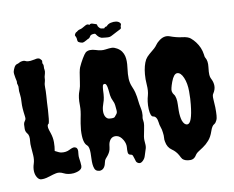

<svg xmlns="http://www.w3.org/2000/svg" viewBox="-95 -1019 1449 1189"><g transform="rotate(-10 629.5 -425.0)"><path d="M283.2 0Q247.1 2.9 220.7 -10.7Q196.3 -23.4 174.3 -18.6Q152.3 -13.7 140.1 -9.3Q127.9 -4.9 111.8 -1Q95.7 2.9 80.1 2.4Q64.5 2 53.7 -15.1Q43 -32.2 42 -54.7Q41 -77.1 48.8 -100.6Q56.6 -124 54.7 -153.8Q52.7 -183.6 50.8 -204.6Q48.8 -225.6 50.8 -241.2Q55.7 -278.3 42 -293Q31.2 -305.7 31.2 -322.8Q31.2 -339.8 32.2 -350.6Q33.2 -361.3 39.1 -369.1Q44.9 -377 46.4 -382.3Q47.9 -387.7 45.9 -401.4Q38.1 -457 40.5 -487.3Q43 -517.6 39.6 -539.6Q36.1 -561.5 38.1 -575.7Q40 -589.8 36.1 -599.6Q32.2 -609.4 33.7 -613.8Q35.2 -618.2 33.2 -626.5Q31.2 -634.8 29.3 -644.5Q23.4 -673.8 25.9 -684.6Q28.3 -695.3 35.6 -709.5Q43 -723.6 53.7 -726.6Q64.5 -729.5 66.4 -731.4Q68.4 -733.4 76.2 -736.3Q96.7 -742.2 106.4 -737.3Q116.2 -732.4 124 -731.9Q131.8 -731.4 140.1 -731.9Q148.4 -732.4 156.2 -734.4L168 -736.3Q188.5 -742.2 199.2 -734.4Q206.1 -727.5 209 -723.6Q211.9 -719.7 210 -711.9Q208 -704.1 211.9 -699.2Q215.8 -694.3 214.8 -685.1Q213.9 -675.8 214.4 -671.4Q214.8 -667 215.8 -662.1Q217.8 -652.3 213.9 -638.7Q210 -625 209 -620.6Q208 -616.2 208 -612.3Q208 -599.6 204.6 -588.4Q201.2 -577.1 200.7 -569.8Q200.2 -562.5 200.2 -552.7V-531.2Q200.2 -519.5 198.7 -502Q197.3 -484.4 195.8 -460.4Q194.3 -436.5 193.4 -412.1Q189.5 -347.7 183.6 -330.1Q168 -321.3 178.7 -289.1L185.5 -268.6Q195.3 -239.3 195.3 -210.9Q195.3 -182.6 190.4 -156.2Q218.8 -140.6 230.5 -139.6Q258.8 -135.7 281.7 -147.5Q304.7 -159.2 314.9 -157.2Q325.2 -155.3 329.6 -147.9Q334 -140.6 333.5 -130.4Q333 -120.1 331.5 -109.4Q330.1 -98.6 332 -85.4Q334 -72.3 335.4 -60.1Q336.9 -47.9 336.9 -37.1Q336.9 -26.4 330.6 -19Q324.2 -11.7 311.5 -6.8Q298.8 -2 283.2 0Z M452.1 11.7Q442.4 14.6 430.2 10.3Q418 5.9 413.1 -6.3Q408.2 -18.6 406.7 -34.7Q405.3 -50.8 406.2 -69.3Q407.2 -87.9 407.2 -105.5Q407.2 -144.5 394.5 -155.3Q368.2 -174.8 373 -254.9Q377.9 -300.8 383.8 -328.1Q393.6 -373 393.1 -404.3Q392.6 -435.5 395 -453.1Q397.5 -470.7 400.9 -482.4Q404.3 -494.1 409.2 -506.8Q414.1 -519.5 418 -548.8Q427.7 -622.1 435.5 -639.6Q446.3 -664.1 461.4 -689.9Q476.6 -715.8 486.3 -724.6Q508.8 -741.2 550.8 -727.5Q582 -716.8 608.9 -720.7Q635.7 -724.6 649.9 -724.1Q664.1 -723.6 681.6 -713.4Q699.2 -703.1 709 -689Q718.8 -674.8 722.7 -658.2Q729.5 -629.9 723.6 -586.4Q717.8 -543 719.2 -516.1Q720.7 -489.3 731 -465.3Q741.2 -441.4 744.6 -427.2Q748 -413.1 750.5 -398.9Q752.9 -384.8 754.4 -368.7Q755.9 -352.5 760.3 -332Q764.6 -311.5 765.1 -299.3Q765.6 -287.1 764.6 -279.3Q763.7 -271.5 762.2 -265.1Q760.7 -258.8 763.2 -245.6Q765.6 -232.4 763.2 -216.8Q760.7 -201.2 757.8 -186.5Q747.1 -141.6 749 -123Q752.9 -89.8 749 -75.7Q745.1 -61.5 741.7 -52.7Q738.3 -43.9 733.9 -28.3Q729.5 -12.7 715.8 0Q702.1 12.7 689.9 7.8Q677.7 2.9 674.3 -6.3Q670.9 -15.6 668.5 -25.4Q666 -35.2 662.6 -43Q659.2 -50.8 650.4 -51.8Q634.8 -53.7 633.8 -69.8Q632.8 -85.9 634.3 -98.1Q635.7 -110.4 632.8 -123Q629.9 -135.7 623 -147.5Q605.5 -177.7 582 -180.7Q546.9 -185.5 533.2 -146.5Q530.3 -136.7 528.8 -120.6Q527.3 -104.5 521 -91.8Q514.6 -79.1 507.3 -70.3Q500 -61.5 493.7 -54.2Q487.3 -46.9 485.4 -36.1Q477.5 5.9 452.1 11.7ZM539.1 -397.5Q519.5 -344.7 534.2 -313.5Q543.9 -295.9 559.6 -294.9Q587.9 -292 593.3 -299.3Q598.6 -306.6 606 -314.9Q613.3 -323.2 611.3 -340.3Q609.4 -357.4 608.4 -370.6Q607.4 -383.8 599.1 -400.4Q590.8 -417 587.9 -436Q585 -455.1 584 -472.7Q580.1 -511.7 566.4 -511.7Q556.6 -511.7 554.2 -501.5Q551.8 -491.2 550.8 -474.6Q549.8 -423.8 539.1 -397.5ZM624 -850.6Q630.9 -860.4 641.6 -860.4Q652.3 -874 670.4 -877.9Q688.5 -881.8 703.1 -879.4Q717.8 -877 725.6 -868.7Q733.4 -860.4 729.5 -853.5Q725.6 -846.7 726.6 -839.4Q727.5 -832 720.2 -828.1Q712.9 -824.2 695.3 -815.4Q677.7 -806.6 667.5 -800.8Q657.2 -794.9 649.4 -793Q641.6 -791 625 -793Q608.4 -794.9 603.5 -795.4Q598.6 -795.9 595.7 -796.9Q582 -802.7 574.2 -813Q566.4 -823.2 564.5 -826.2Q559.6 -830.1 546.4 -827.6Q533.2 -825.2 529.3 -816.9Q525.4 -808.6 517.6 -804.7Q512.7 -803.7 502 -796.9Q484.4 -787.1 478.5 -787.1Q472.7 -787.1 461.4 -791Q450.2 -794.9 448.2 -801.3Q446.3 -807.6 446.3 -814Q446.3 -820.3 443.8 -826.7Q441.4 -833 439 -836.9Q436.5 -840.8 441.4 -848.6Q446.3 -856.4 449.7 -857.4Q453.1 -858.4 459.5 -863.8Q465.8 -869.1 474.1 -870.6Q482.4 -872.1 489.7 -876Q497.1 -879.9 508.8 -886.7Q526.4 -898.4 537.1 -887.7Q545.9 -896.5 558.1 -892.1Q570.3 -887.7 577.6 -885.7Q585 -883.8 585 -877.4Q585 -871.1 592.8 -862.3Q600.6 -853.5 605 -853.5Q609.4 -853.5 624 -850.6Z M906.2 -673.8Q917 -683.6 924.8 -694.8Q932.6 -706.1 945.3 -715.8Q979.5 -744.1 1013.7 -732.4Q1055.7 -716.8 1090.8 -712.9Q1126 -709 1142.1 -695.3Q1158.2 -681.6 1169.9 -666Q1198.2 -628.9 1204.1 -585Q1205.1 -568.4 1210 -561.5Q1222.7 -540 1218.3 -503.9Q1213.9 -467.8 1215.3 -453.6Q1216.8 -439.5 1220.2 -432.6Q1223.6 -425.8 1226.6 -418.9Q1234.4 -400.4 1234.4 -381.8Q1234.4 -358.4 1218.8 -335Q1211.9 -326.2 1213.9 -300.8Q1215.8 -275.4 1216.8 -250Q1217.8 -186.5 1210 -171.4Q1202.1 -156.2 1198.7 -153.3Q1195.3 -150.4 1192.4 -148.4Q1177.7 -141.6 1166.5 -107.9Q1155.3 -74.2 1136.7 -53.2Q1118.2 -32.2 1098.1 -19Q1078.1 -5.9 1066.9 1.5Q1055.7 8.8 1050.8 15.6Q1045.9 22.5 1041 29.3Q1028.3 44.9 1008.8 44.9Q975.6 44.9 960 29.3Q953.1 20.5 945.3 3.9Q930.7 -22.5 906.2 -39.1Q878.9 -57.6 873 -94.7Q870.1 -107.4 871.6 -120.1Q873 -132.8 870.1 -152.3Q868.2 -171.9 862.3 -187.5Q856.4 -203.1 855.5 -216.8Q850.6 -257.8 828.1 -260.7Q811.5 -262.7 808.6 -310.5Q807.6 -335 810.5 -356.9Q813.5 -378.9 818.4 -394.5Q826.2 -422.9 823.2 -460.4Q820.3 -498 823.2 -527.3Q828.1 -582 846.7 -616.2Q855.5 -630.9 872.6 -645.5Q889.6 -660.2 906.2 -673.8ZM998 -206.1Q1008.8 -175.8 1028.3 -175.8Q1058.6 -175.8 1070.3 -293Q1074.2 -325.2 1074.2 -375.5Q1074.2 -425.8 1058.6 -462.4Q1043 -499 1020.5 -499Q999 -499 981.4 -451.2Q965.8 -408.2 968.3 -394.5Q970.7 -380.9 978 -372.6Q985.4 -364.3 988.8 -346.7Q992.2 -329.1 991.2 -308.1Q990.2 -287.1 990.2 -268.1Q990.2 -249 992.2 -233.9Q994.1 -218.8 998 -206.1Z"/></g></svg>

Font: Creepster
Style: Regular
Weight: 400
Designer: Font Diner, Inc
Foundry: Font Diner, Inc
Version: Version 1.002